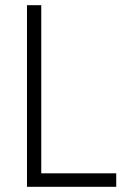

<svg xmlns="http://www.w3.org/2000/svg" viewBox="-20 -720 482 740"><path d="M84 -700H139V-52H428V0H84Z"/></svg>

Font: Jost* Light
Style: Regular
Weight: 300
Version: Version 3.7